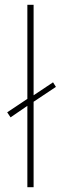

<svg xmlns="http://www.w3.org/2000/svg" viewBox="-20 -780 253 800"><path d="M94 0H120V-356L213 -418L201 -437L120 -383V-760H94V-368L10 -312L24 -291L94 -339Z"/></svg>

Font: Noto Sans Telugu Thin
Style: Regular
Weight: 100
Designer: Jelle Bosma - Monotype Design Team
Foundry: Monotype Imaging Inc.
Version: Version 2.005